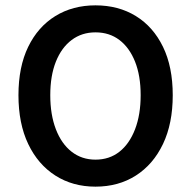

<svg xmlns="http://www.w3.org/2000/svg" viewBox="-20 -686 714 718"><path d="M337 12Q252 12 187 -29.5Q122 -71 85.5 -147.5Q49 -224 49 -330Q49 -436 85.5 -511Q122 -586 187 -626Q252 -666 337 -666Q423 -666 488 -626Q553 -586 589.5 -511Q626 -436 626 -330Q626 -224 589.5 -147.5Q553 -71 488 -29.5Q423 12 337 12ZM337 -89Q389 -89 426.5 -118.5Q464 -148 485 -202.5Q506 -257 506 -330Q506 -403 485 -455.5Q464 -508 426.5 -536.5Q389 -565 337 -565Q286 -565 248 -536.5Q210 -508 189 -455.5Q168 -403 168 -330Q168 -257 189 -202.5Q210 -148 248 -118.5Q286 -89 337 -89Z"/></svg>

Font: Source Sans 3 ExtraLight SemiBold
Style: Regular
Weight: 600
Version: Version 3.052;hotconv 1.1.0;makeotfexe 2.6.0